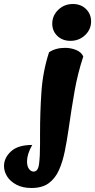

<svg xmlns="http://www.w3.org/2000/svg" viewBox="-149 -739 475 959"><path d="M203 -535Q163 -535 137.5 -559.5Q112 -584 112 -621Q112 -661 142 -690Q172 -719 215 -719Q255 -719 280.5 -694Q306 -669 306 -632Q306 -592 276 -563.5Q246 -535 203 -535ZM8 200Q-36 200 -67 183.5Q-98 167 -113.5 142Q-129 117 -129 90Q-129 50 -94.5 17.5Q-60 -15 12 -15Q-2 10 -8 30Q-14 50 -14 67Q-14 92 -4 105Q6 118 19 118Q41 118 46 80.5Q51 43 51 -19V-72Q51 -178 58 -280.5Q65 -383 96 -478Q129 -500 176 -500Q205 -500 231 -489.5Q257 -479 267 -457Q239 -372 223.5 -284Q208 -196 193 -90Q185 -35 174.5 17Q164 69 145.5 110.5Q127 152 94.5 176Q62 200 8 200Z"/></svg>

Font: Agbalumo
Style: Regular
Weight: 400
Designer: Raphael Alegbeleye
Foundry: Sorkin Type Co.
Version: Version 1.000; ttfautohint (v1.8.4)